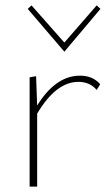

<svg xmlns="http://www.w3.org/2000/svg" viewBox="-20 -693 413 713"><path d="M219 -501 83 -660 97 -673 219 -535 339 -673 353 -660ZM352 -380 339 -359Q314 -389 271 -389Q188 -389 118 -271V0H90V-406L114 -410L118 -301Q151 -355 191 -383.5Q231 -412 277 -412Q325 -412 352 -380Z"/></svg>

Font: Ysabeau Infant Extralight
Style: Regular
Weight: 200
Designer: Christian Thalmann (Catharsis Fonts)
Version: Version 0.003